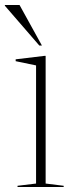

<svg xmlns="http://www.w3.org/2000/svg" viewBox="-46 -752 294 772"><path d="M137.5 -527.5V-14L210 -5V0H24.5V-5L99 -14V-489L17 -506V-513.5L133.5 -527.5ZM122.5 -569H112L-26.5 -729V-732H32.5Z"/></svg>

Font: Newsreader 72pt ExtraLight
Style: Regular
Weight: 275
Designer: Hugues Gentile
Foundry: Production Type
Version: Version 1.003; ttfautohint (v1.8.3)